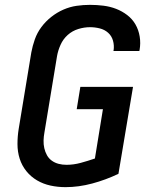

<svg xmlns="http://www.w3.org/2000/svg" viewBox="-20 -763 640 791"><path d="M250 8Q218 8 188 1.5Q158 -5 132.5 -20Q107 -35 88.5 -58Q70 -81 61 -109.5Q52 -138 52 -169.5Q52 -201 57 -232L109 -547Q114 -574 123.5 -601Q133 -628 150.5 -651.5Q168 -675 191.5 -693.5Q215 -712 241.5 -723.5Q268 -735 295.5 -739Q323 -743 351 -743Q379 -743 406.5 -739.5Q434 -736 458.5 -726.5Q483 -717 504 -701Q525 -685 538 -662.5Q551 -640 555.5 -612.5Q560 -585 555 -557Q555 -556 554.5 -555Q554 -554 554 -553H447Q447 -554 447.5 -554.5Q448 -555 448 -555Q451 -576 445.5 -595.5Q440 -615 425.5 -628Q411 -641 391 -646Q371 -651 351 -651Q327 -651 302.5 -643.5Q278 -636 259 -619Q240 -602 229.5 -578.5Q219 -555 215 -532L163 -217Q160 -201 159.5 -184.5Q159 -168 162.5 -152.5Q166 -137 173.5 -123.5Q181 -110 193.5 -101Q206 -92 221.5 -88Q237 -84 254 -84Q283 -84 312.5 -92Q342 -100 371 -110L404 -313H296L311 -405H528L468 -47Q416 -22 360 -7Q304 8 250 8Z"/></svg>

Font: Iosevka SS04 Semibold Extended
Style: Italic
Weight: 600
Width: 7
Italic angle: -9°
Monospace: yes
Designer: Belleve Invis
Foundry: Belleve Invis
Version: Version 19.0.0; ttfautohint (v1.8.4)